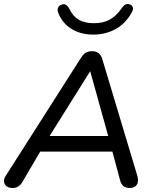

<svg xmlns="http://www.w3.org/2000/svg" viewBox="-20 -933 774 960"><path d="M0 -28Q0 -41 8 -53L385 -644Q396 -662 409 -669.5Q422 -677 441 -677Q479 -677 491 -639L666 -56Q670 -44 670 -32Q670 -13 658.5 -3Q647 7 629 7Q608 7 596 -3.5Q584 -14 579 -37L542 -175H181L92 -23Q74 7 43 7Q24 7 12 -2.5Q0 -12 0 -28ZM228 -253H521L431 -577ZM272 -867Q268 -875 268 -884Q268 -902 288 -910Q292 -912 299 -912Q315 -912 328 -887Q345 -851 374.5 -834Q404 -817 449 -817Q496 -817 529 -835Q562 -853 590 -894Q603 -913 618 -913Q625 -913 629 -911Q645 -905 645 -890Q645 -882 639 -871Q607 -814 557 -787Q507 -760 446 -760Q385 -760 339 -787.5Q293 -815 272 -867Z"/></svg>

Font: SN Pro
Style: Italic
Weight: 400
Italic angle: -9°
Designer: Tobias Whetton
Foundry: Supernotes
Version: Version 1.003